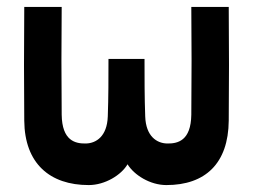

<svg xmlns="http://www.w3.org/2000/svg" viewBox="-20 -520 730 554"><path d="M397 -350H293C293 -295 293 -239 291 -184C289 -126 257 -107 229 -106C197 -105 159 -114 158 -189C157 -311 157 -378 158 -500H50C49 -357 49 -305 50 -172C51 -48 124 14 236 14C283 14 330 -15 348 -46C367 -15 413 14 460 14C572 14 639 -48 640 -172C641 -305 641 -357 640 -500H532C533 -378 533 -311 532 -189C531 -114 493 -105 461 -106C433 -107 401 -126 399 -184C397 -239 397 -295 397 -350Z"/></svg>

Font: Fervojo
Style: Bold
Weight: 700
Designer: kohakuno
Version: ver.1.0